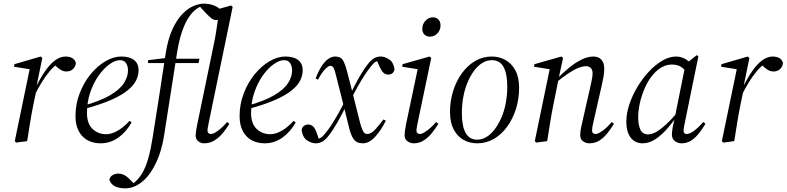

<svg xmlns="http://www.w3.org/2000/svg" viewBox="-20 -774 4314 1053"><path d="M167 -246 160 -279H168Q199 -343 227.5 -384Q256 -425 284 -444.5Q312 -464 340 -464Q358 -464 373.5 -457Q389 -450 396 -430Q395 -410 381 -396Q367 -382 344 -382Q328 -382 313.5 -390.5Q299 -399 283 -415L271 -427L295 -429V-423Q274 -409 252 -383Q230 -357 208.5 -322Q187 -287 167 -246ZM61 0 144 -401 157 -392 57 -408 59 -422 203 -464 212 -456 176 -280 178 -272 163 -200Q153 -151 145 -101Q137 -51 129 0L69 8Z M531 12Q491 12 460 -5Q429 -22 411.5 -55.5Q394 -89 394 -137Q394 -203 417 -262.5Q440 -322 477 -367Q514 -412 558 -438Q602 -464 645 -464Q690 -464 715 -445Q740 -426 740 -388Q740 -362 727.5 -335Q715 -308 682.5 -280.5Q650 -253 591.5 -227Q533 -201 441 -176L437 -194Q530 -220 583.5 -251.5Q637 -283 659.5 -318Q682 -353 682 -388Q682 -411 671.5 -427.5Q661 -444 638 -444Q612 -444 580.5 -421.5Q549 -399 521 -359.5Q493 -320 475 -267.5Q457 -215 457 -154Q457 -96 487.5 -67Q518 -38 561 -38Q586 -38 610.5 -49.5Q635 -61 655.5 -78Q676 -95 690 -111L702 -103Q688 -78 670 -57Q652 -36 630.5 -20.5Q609 -5 584.5 3.5Q560 12 531 12Z M1099 12Q1082 12 1067.5 1Q1053 -10 1053 -32Q1053 -41 1055 -54Q1057 -67 1062 -93L1153 -533Q1159 -560 1164.5 -595Q1170 -630 1175 -664.5Q1180 -699 1183 -726L1248 -744L1256 -736L1126 -107Q1123 -91 1120.5 -78.5Q1118 -66 1118 -58Q1118 -49 1123.5 -44Q1129 -39 1136 -39Q1151 -39 1175.5 -57Q1200 -75 1226 -105L1238 -95Q1223 -70 1202.5 -45Q1182 -20 1156.5 -4Q1131 12 1099 12ZM665 259Q645 259 627 254Q609 249 597 238.5Q585 228 580 211Q583 195 597.5 186.5Q612 178 628 178Q643 178 654 182.5Q665 187 675.5 195Q686 203 697 215L717 235V239H705V235Q722 225 736 209Q750 193 761 174Q778 144 789 108Q800 72 807 37Q814 2 818 -25Q836 -139 854 -253.5Q872 -368 889 -483Q902 -564 927 -616.5Q952 -669 982.5 -699.5Q1013 -730 1043.5 -742Q1074 -754 1097 -754Q1122 -754 1145 -747Q1168 -740 1183.5 -726.5Q1199 -713 1202 -693Q1199 -677 1188.5 -670.5Q1178 -664 1167 -664Q1151 -664 1139 -674Q1127 -684 1111 -700L1074 -740V-745H1088V-741Q1067 -734 1046.5 -716Q1026 -698 1008 -667.5Q990 -637 975.5 -592Q961 -547 951 -485Q933 -370 915 -255Q897 -140 879 -25Q873 13 861 53Q849 93 830.5 129.5Q812 166 788 195Q772 214 752.5 228.5Q733 243 711.5 251Q690 259 665 259ZM792 -428V-444L908 -458V-452H1074L1069 -428H900Z M1431 12Q1391 12 1360 -5Q1329 -22 1311.5 -55.5Q1294 -89 1294 -137Q1294 -203 1317 -262.5Q1340 -322 1377 -367Q1414 -412 1458 -438Q1502 -464 1545 -464Q1590 -464 1615 -445Q1640 -426 1640 -388Q1640 -362 1627.5 -335Q1615 -308 1582.5 -280.5Q1550 -253 1491.5 -227Q1433 -201 1341 -176L1337 -194Q1430 -220 1483.5 -251.5Q1537 -283 1559.5 -318Q1582 -353 1582 -388Q1582 -411 1571.5 -427.5Q1561 -444 1538 -444Q1512 -444 1480.5 -421.5Q1449 -399 1421 -359.5Q1393 -320 1375 -267.5Q1357 -215 1357 -154Q1357 -96 1387.5 -67Q1418 -38 1461 -38Q1486 -38 1510.5 -49.5Q1535 -61 1555.5 -78Q1576 -95 1590 -111L1602 -103Q1588 -78 1570 -57Q1552 -36 1530.5 -20.5Q1509 -5 1484.5 3.5Q1460 12 1431 12Z M1970 12Q1953 12 1939.5 6Q1926 0 1915 -18Q1904 -36 1895 -72L1867 -185L1865 -193L1824 -356Q1817 -385 1811 -399Q1805 -413 1791 -413Q1782 -413 1764 -395.5Q1746 -378 1724 -337L1711 -344Q1726 -383 1743 -409.5Q1760 -436 1779 -450Q1798 -464 1819 -464Q1848 -464 1860 -445Q1872 -426 1884 -380L1913 -268L1914 -263L1956 -96Q1961 -77 1969.5 -58Q1978 -39 1994 -39Q2015 -39 2037.5 -63.5Q2060 -88 2083 -119L2096 -112Q2071 -61 2038 -24.5Q2005 12 1970 12ZM1634 -60Q1637 -77 1647.5 -84Q1658 -91 1670 -91Q1684 -91 1695 -82.5Q1706 -74 1716 -48L1732 -2H1719V-11Q1728 -12 1739.5 -19Q1751 -26 1766 -45Q1781 -63 1798.5 -90Q1816 -117 1836.5 -153.5Q1857 -190 1880 -237L1889 -217Q1857 -148 1831 -103.5Q1805 -59 1785 -33Q1766 -8 1749 2Q1732 12 1712 12Q1690 12 1665.5 -3Q1641 -18 1634 -60ZM1898 -215 1891 -235Q1923 -304 1949 -349Q1975 -394 1995 -419Q2014 -445 2031.5 -454.5Q2049 -464 2068 -464Q2090 -464 2114 -448.5Q2138 -433 2144 -394Q2140 -378 2131 -371.5Q2122 -365 2110 -365Q2093 -365 2082.5 -375.5Q2072 -386 2063 -406L2041 -454H2059V-441Q2050 -441 2038.5 -434Q2027 -427 2012 -407Q1998 -389 1980 -362Q1962 -335 1941.5 -298.5Q1921 -262 1898 -215Z M2199 -32Q2199 -41 2200.5 -54Q2202 -67 2207 -93L2272 -401L2286 -392L2186 -408L2188 -422L2336 -464L2345 -456L2272 -107Q2269 -91 2266.5 -78.5Q2264 -66 2264 -58Q2264 -49 2269.5 -44Q2275 -39 2282 -39Q2296 -39 2321 -57Q2346 -75 2372 -105L2384 -95Q2369 -70 2349 -45Q2329 -20 2304.5 -4Q2280 12 2249 12Q2231 12 2215 1Q2199 -10 2199 -32ZM2338 -573Q2320 -573 2308 -584.5Q2296 -596 2296 -615Q2296 -642 2313.5 -660.5Q2331 -679 2353 -679Q2373 -679 2384.5 -667Q2396 -655 2396 -635Q2396 -608 2378.5 -590.5Q2361 -573 2338 -573Z M2597 12Q2556 12 2522 -7Q2488 -26 2468 -64.5Q2448 -103 2448 -160Q2448 -220 2465 -274.5Q2482 -329 2513 -372Q2544 -415 2586 -439.5Q2628 -464 2677 -464Q2718 -464 2752 -445Q2786 -426 2806.5 -388Q2827 -350 2827 -292Q2827 -232 2810 -177.5Q2793 -123 2762 -80Q2731 -37 2689 -12.5Q2647 12 2597 12ZM2597 -8Q2623 -8 2647.5 -22.5Q2672 -37 2692.5 -64Q2713 -91 2729 -127Q2745 -163 2753.5 -207Q2762 -251 2762 -299Q2762 -370 2741.5 -407Q2721 -444 2677 -444Q2651 -444 2626.5 -429.5Q2602 -415 2581.5 -388Q2561 -361 2545.5 -325Q2530 -289 2521.5 -245.5Q2513 -202 2513 -154Q2513 -83 2533.5 -45.5Q2554 -8 2597 -8Z M2921 8 2913 0 2996 -401 3009 -392 2909 -408 2911 -422 3059 -464 3068 -456 3044 -345 3043 -339 3015 -200Q3005 -151 2997 -101Q2989 -51 2981 0ZM3212 12Q3194 12 3178 1Q3162 -10 3162 -32Q3162 -41 3163.5 -54Q3165 -67 3171 -93L3213 -278Q3218 -301 3224 -328Q3230 -355 3230 -372Q3230 -392 3219.5 -401.5Q3209 -411 3195 -411Q3175 -411 3150.5 -401Q3126 -391 3095.5 -370.5Q3065 -350 3027 -319L3025 -338H3031Q3063 -371 3098 -400Q3133 -429 3168 -446.5Q3203 -464 3234 -464Q3263 -464 3278.5 -446.5Q3294 -429 3294 -396Q3294 -374 3289.5 -351Q3285 -328 3280 -305L3235 -107Q3231 -91 3229 -78.5Q3227 -66 3227 -58Q3227 -49 3232.5 -44Q3238 -39 3245 -39Q3260 -39 3285 -57Q3310 -75 3335 -105L3347 -95Q3332 -70 3312.5 -45Q3293 -20 3268.5 -4Q3244 12 3212 12Z M3503 12Q3479 12 3459 -0.5Q3439 -13 3427 -39.5Q3415 -66 3415 -108Q3415 -152 3431.5 -201.5Q3448 -251 3476 -297.5Q3504 -344 3539 -381.5Q3574 -419 3612.5 -441.5Q3651 -464 3688 -464Q3706 -464 3723.5 -457.5Q3741 -451 3756.5 -438Q3772 -425 3783 -407L3757 -368Q3744 -385 3722 -402.5Q3700 -420 3666 -420Q3645 -420 3626 -413Q3607 -406 3590.5 -393Q3574 -380 3560 -363Q3534 -332 3516 -290.5Q3498 -249 3489 -207Q3480 -165 3480 -132Q3480 -89 3492 -63Q3504 -37 3535 -37Q3555 -37 3579 -50.5Q3603 -64 3634.5 -93Q3666 -122 3705 -169L3713 -164H3711Q3679 -115 3645 -75Q3611 -35 3576 -11.5Q3541 12 3503 12ZM3718 12Q3697 12 3681 -0.5Q3665 -13 3665 -36Q3665 -42 3665.5 -50Q3666 -58 3669.5 -76.5Q3673 -95 3681 -130L3682 -135L3740 -423L3745 -427L3802 -472L3810 -464L3736 -102Q3733 -86 3731 -76Q3729 -66 3729 -55Q3729 -48 3733.5 -43.5Q3738 -39 3745 -39Q3763 -39 3787 -57Q3811 -75 3837 -105L3849 -95Q3834 -70 3815 -45Q3796 -20 3772 -4Q3748 12 3718 12Z M4045 -246 4038 -279H4046Q4077 -343 4105.5 -384Q4134 -425 4162 -444.5Q4190 -464 4218 -464Q4236 -464 4251.5 -457Q4267 -450 4274 -430Q4273 -410 4259 -396Q4245 -382 4222 -382Q4206 -382 4191.5 -390.5Q4177 -399 4161 -415L4149 -427L4173 -429V-423Q4152 -409 4130 -383Q4108 -357 4086.5 -322Q4065 -287 4045 -246ZM3939 0 4022 -401 4035 -392 3935 -408 3937 -422 4081 -464 4090 -456 4054 -280 4056 -272 4041 -200Q4031 -151 4023 -101Q4015 -51 4007 0L3947 8Z"/></svg>

Font: Source Serif 4 60pt
Style: Italic
Weight: 400
Italic angle: -12°
Version: Version 4.004;hotconv 1.0.116;makeotfexe 2.5.65601